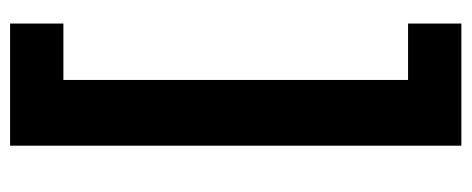

<svg xmlns="http://www.w3.org/2000/svg" viewBox="-290 -464 912 371"><g transform="rotate(-90 165.5 -278.0)"><path d="M306 158H70V-714H306V-611H197V55H306Z"/></g></svg>

Font: Noto Sans Ol Chiki
Style: Bold
Weight: 700
Designer: Monotype Design Team, Lewis McGuffie
Foundry: Monotype Imaging Inc.
Version: Version 2.003; ttfautohint (v1.8.4.7-5d5b)